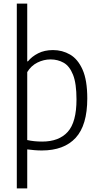

<svg xmlns="http://www.w3.org/2000/svg" viewBox="-20 -828 551 1068"><path d="M73.5 220V-808H131.5V-487H135.5Q157 -513.5 192.2 -531.5Q227.5 -549.5 275 -549.5Q326.5 -549.5 369.8 -524.5Q413 -499.5 439.2 -440.8Q465.5 -382 465.5 -280.5Q465.5 -131.5 400.8 -61.2Q336 9 212.5 9Q192.5 9 171 7.2Q149.5 5.5 131.5 3V220ZM214.5 -40.5Q308 -40.5 356.8 -94.5Q405.5 -148.5 405.5 -275Q405.5 -364 386.2 -412.2Q367 -460.5 334.2 -479Q301.5 -497.5 261 -497.5Q223.5 -497.5 188.2 -480Q153 -462.5 131.5 -427V-49Q169 -40.5 214.5 -40.5Z"/></svg>

Font: Encode Sans SemiCondensed SemiCondensed Light
Style: Regular
Weight: 300
Width: 4
Designer: Multiple Designers
Foundry: Impallari Type
Version: Version 3.000; ttfautohint (v1.8.3) -l 8 -r 50 -G 200 -x 14 